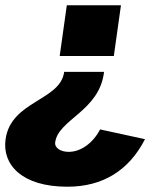

<svg xmlns="http://www.w3.org/2000/svg" viewBox="-21 -536 615 727"><path d="M205 -324H410L437 -516H232ZM528 -9 358 -46C331 6 285 39 239 39C209 39 185 24 188 3C199 -84 356 -115 373 -264H222C208 -154 20 -155 0 -8C-13 86 60 171 234 171C368 171 467 110 528 -9Z"/></svg>

Font: United Sans Black
Style: Italic
Weight: 900
Italic angle: -8°
Designer: Pablo Impallari, Rodrigo Fuenzalida (Modified by Dan O. Williams)
Version: Version 1.000;PS 001.000;hotconv 1.0.88;makeotf.lib2.5.64775